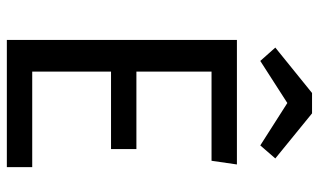

<svg xmlns="http://www.w3.org/2000/svg" viewBox="-210 -744 954 575"><g transform="rotate(90 267.5 -457.0)"><path d="M462 -613H195V-388H427V-312H195V-76H481V0H100V-689H473ZM123 -804 259 -914H320L455 -804L416 -759L289 -840L163 -759Z"/></g></svg>

Font: Fira Sans
Style: Regular
Weight: 400
Designer: bBox Type GmbH & Carrois Corporate GbR & Edenspiekermann AG
Foundry: bBox Type GmbH & Carrois Corporate GbR & Edenspiekermann AG
Version: Version 4.301